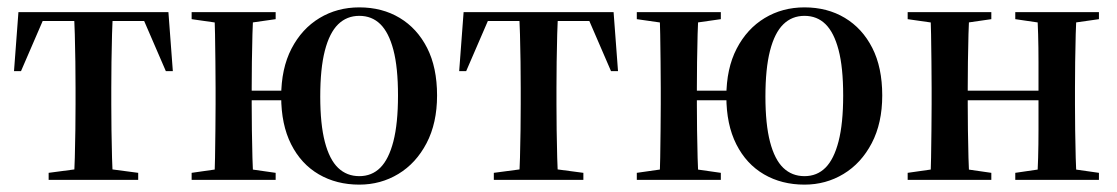

<svg xmlns="http://www.w3.org/2000/svg" viewBox="-20 -488 3032 521"><path d="M18 -295 30 -455H437L449 -295H430L366 -443L399 -431H69L101 -443L37 -295ZM112 0V-19L210 -32H257L355 -19V0ZM180 0Q182 -24 183 -60Q184 -96 184.5 -135Q185 -174 185 -205V-249Q185 -281 184.5 -320Q184 -359 183 -395Q182 -431 180 -455H287Q285 -431 284 -395Q283 -359 282.5 -320Q282 -281 282 -249V-205Q282 -174 282.5 -135Q283 -96 284 -60Q285 -24 287 0Z M500 0V-19L591 -32H637L728 -19V0ZM500 -436V-455H728V-436L637 -423H591ZM561 0Q563 -24 563.5 -60Q564 -96 564.5 -135Q565 -174 565 -205V-249Q565 -281 564.5 -320Q564 -359 563.5 -395Q563 -431 561 -455H668Q666 -431 665 -395Q664 -359 663.5 -320Q663 -281 663 -249V-205Q663 -174 663.5 -135Q664 -96 665 -60Q666 -24 668 0ZM617 -216V-242H804V-216ZM955 13Q893 13 845 -15Q797 -43 770 -96.5Q743 -150 743 -226Q743 -302 771 -356Q799 -410 847 -439Q895 -468 955 -468Q1017 -468 1064.5 -439.5Q1112 -411 1139 -358Q1166 -305 1166 -229Q1166 -154 1137.5 -99.5Q1109 -45 1061 -16Q1013 13 955 13ZM955 -10Q989 -10 1012 -33Q1035 -56 1047.5 -104.5Q1060 -153 1060 -229Q1060 -305 1047.5 -352.5Q1035 -400 1012 -422.5Q989 -445 955 -445Q921 -445 897.5 -422Q874 -399 861.5 -350.5Q849 -302 849 -226Q849 -151 861.5 -103Q874 -55 897.5 -32.5Q921 -10 955 -10Z M1226 -295 1238 -455H1645L1657 -295H1638L1574 -443L1607 -431H1277L1309 -443L1245 -295ZM1320 0V-19L1418 -32H1465L1563 -19V0ZM1388 0Q1390 -24 1391 -60Q1392 -96 1392.5 -135Q1393 -174 1393 -205V-249Q1393 -281 1392.5 -320Q1392 -359 1391 -395Q1390 -431 1388 -455H1495Q1493 -431 1492 -395Q1491 -359 1490.5 -320Q1490 -281 1490 -249V-205Q1490 -174 1490.5 -135Q1491 -96 1492 -60Q1493 -24 1495 0Z M1708 0V-19L1799 -32H1845L1936 -19V0ZM1708 -436V-455H1936V-436L1845 -423H1799ZM1769 0Q1771 -24 1771.5 -60Q1772 -96 1772.5 -135Q1773 -174 1773 -205V-249Q1773 -281 1772.5 -320Q1772 -359 1771.5 -395Q1771 -431 1769 -455H1876Q1874 -431 1873 -395Q1872 -359 1871.5 -320Q1871 -281 1871 -249V-205Q1871 -174 1871.5 -135Q1872 -96 1873 -60Q1874 -24 1876 0ZM1825 -216V-242H2012V-216ZM2163 13Q2101 13 2053 -15Q2005 -43 1978 -96.5Q1951 -150 1951 -226Q1951 -302 1979 -356Q2007 -410 2055 -439Q2103 -468 2163 -468Q2225 -468 2272.5 -439.5Q2320 -411 2347 -358Q2374 -305 2374 -229Q2374 -154 2345.5 -99.5Q2317 -45 2269 -16Q2221 13 2163 13ZM2163 -10Q2197 -10 2220 -33Q2243 -56 2255.5 -104.5Q2268 -153 2268 -229Q2268 -305 2255.5 -352.5Q2243 -400 2220 -422.5Q2197 -445 2163 -445Q2129 -445 2105.5 -422Q2082 -399 2069.5 -350.5Q2057 -302 2057 -226Q2057 -151 2069.5 -103Q2082 -55 2105.5 -32.5Q2129 -10 2163 -10Z M2504 0Q2506 -24 2506.5 -60Q2507 -96 2507.5 -135Q2508 -174 2508 -205V-249Q2508 -281 2507.5 -320Q2507 -359 2506.5 -395Q2506 -431 2504 -455H2611Q2609 -431 2608 -395Q2607 -359 2606.5 -320Q2606 -281 2606 -249V-205Q2606 -174 2606.5 -135Q2607 -96 2608 -60Q2609 -24 2611 0ZM2794 0Q2796 -24 2797 -60Q2798 -96 2798 -135Q2798 -174 2798 -205V-249Q2798 -281 2798 -320Q2798 -359 2797 -395Q2796 -431 2794 -455H2902Q2900 -431 2899 -395Q2898 -359 2897.5 -320Q2897 -281 2897 -249V-205Q2897 -174 2897.5 -135Q2898 -96 2899 -60Q2900 -24 2902 0ZM2443 0V-19L2534 -32H2580L2670 -19V0ZM2443 -436V-455H2670V-436L2580 -423H2534ZM2735 0V-19L2824 -32H2871L2962 -19V0ZM2735 -436V-455H2962V-436L2871 -423H2824ZM2574 -216V-242H2825V-216Z"/></svg>

Font: Source Serif 4 60pt SemiBold
Style: Regular
Weight: 600
Version: Version 4.004;hotconv 1.0.116;makeotfexe 2.5.65601